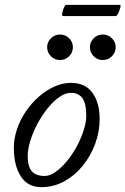

<svg xmlns="http://www.w3.org/2000/svg" viewBox="-20 -757 516 790"><path d="M150 13Q94 13 65.5 -31.5Q37 -76 37 -149Q37 -187 50 -225.5Q63 -264 86 -298Q109 -332 139 -358.5Q169 -385 203 -400.5Q237 -416 272 -416Q331 -416 360.5 -375Q390 -334 390 -267Q390 -215 371.5 -165Q353 -115 320.5 -75Q288 -35 244.5 -11Q201 13 150 13ZM164 -33Q185 -33 208.5 -49.5Q232 -66 254.5 -93Q277 -120 295 -153Q313 -186 324 -220Q335 -254 335 -282Q335 -330 319.5 -352.5Q304 -375 272 -375Q249 -375 224.5 -358Q200 -341 176.5 -312Q153 -283 134.5 -248.5Q116 -214 105 -178.5Q94 -143 94 -113Q94 -73 110.5 -53Q127 -33 164 -33ZM227 -510Q205 -510 189.5 -525.5Q174 -541 174 -563Q174 -584 189.5 -599.5Q205 -615 227 -615Q249 -615 264.5 -599.5Q280 -584 280 -563Q280 -541 264.5 -525.5Q249 -510 227 -510ZM403 -510Q381 -510 365.5 -525.5Q350 -541 350 -563Q350 -584 365.5 -599.5Q381 -615 403 -615Q425 -615 440.5 -599.5Q456 -584 456 -563Q456 -541 440.5 -525.5Q425 -510 403 -510ZM239 -691Q234 -691 236 -702.5Q238 -714 243 -725.5Q248 -737 252 -737H473Q478 -737 475 -725.5Q472 -714 466.5 -702.5Q461 -691 456 -691Z"/></svg>

Font: Junicode VF
Style: Italic
Weight: 400
Italic angle: -11°
Designer: Peter S. Baker
Version: Version 2.209